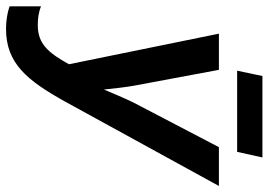

<svg xmlns="http://www.w3.org/2000/svg" viewBox="-150 -752 912 653"><g transform="rotate(90 306.5 -426.0)"><path d="M221 -776H497L516 -862H239ZM79 10C196 10 254 -62 325 -189L613 -714H481L329 -423C314 -392 299 -356 285 -323C282 -353 277 -397 272 -425L218 -714H95L199 -204C160 -134 130 -98 66 -98C47 -98 24 -100 2 -109V-2C25 6 53 10 79 10Z"/></g></svg>

Font: Noto Sans SemiCondensed SemiBold
Style: Italic
Weight: 600
Width: 4
Italic angle: -12°
Designer: Monotype Design Team
Foundry: Monotype Imaging Inc.
Version: Version 2.013